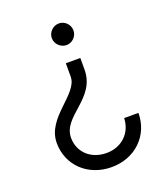

<svg xmlns="http://www.w3.org/2000/svg" viewBox="-140 -611 832 959"><g transform="rotate(-20 276.0 -131.5)"><path d="M285 -514C254 -514 227 -488 227 -456C227 -425 254 -399 285 -399C316 -399 342 -425 342 -456C342 -488 316 -514 285 -514ZM327 -253V-315H250V-244C250 -150 71 -92 71 44C71 163 163 251 289 251C414 251 506 162 506 42H430C428 120 369 176 289 176C206 176 147 121 147 44C147 -71 327 -99 327 -253Z"/></g></svg>

Font: Oakes
Style: Regular
Weight: 400
Designer: Samuel Oakes
Foundry: Samuel Oakes
Version: Version 1.003;PS 001.003;hotconv 1.0.88;makeotf.lib2.5.64775